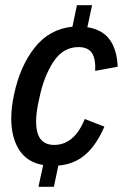

<svg xmlns="http://www.w3.org/2000/svg" viewBox="-20 -623 470 734"><path d="M304 -168 379 -139Q349 -69 306.5 -32Q264 5 203 10L186 91H127L145 8Q83 -3 53 -50.5Q23 -98 23 -170Q23 -213 34 -263Q57 -371 113 -441.5Q169 -512 257 -521L274 -603H332L314 -519Q371 -510 399 -472Q427 -434 430 -368L344 -352Q346 -399 331 -421Q316 -443 280 -443Q221 -443 184 -386.5Q147 -330 130 -246Q118 -195 118 -158Q118 -69 187 -69Q264 -69 304 -168Z"/></svg>

Font: Decalotype Medium Italic
Style: Regular
Weight: 500
Italic angle: -12°
Designer: Alfredo Marco Pradil
Foundry: Alfredo Marco Pradil
Version: Version 1.0